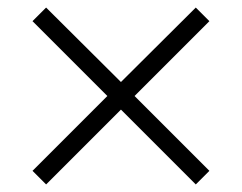

<svg xmlns="http://www.w3.org/2000/svg" viewBox="-20 -538 640 508"><path d="M102 -50 66 -86 264 -284 66 -482 102 -518 300 -321 498 -518 534 -482 336 -284 534 -86 498 -50 300 -248Z"/></svg>

Font: Nunito Sans 11pt Light
Style: Regular
Weight: 300
Version: Version 3.101;gftools[0.9.27]